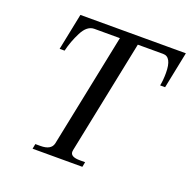

<svg xmlns="http://www.w3.org/2000/svg" viewBox="-124 -823 942 946"><g transform="rotate(20 346.5 -350.0)"><path d="M149 -26H176Q231 -26 240 -62L362 -659H228Q190 -659 164.5 -609Q139 -559 127 -508H101L140 -700H693L654 -508H628Q634 -538 634 -575Q634 -659 589 -659H456L334 -62Q333 -59 333 -53Q333 -26 382 -26H410L405 0H144Z"/></g></svg>

Font: Taviraj
Style: Italic
Weight: 400
Italic angle: -12°
Designer: Katatrad Team
Foundry: CadsonDemak
Version: Version 1.001